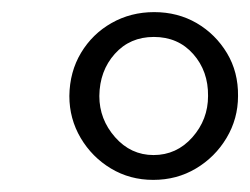

<svg xmlns="http://www.w3.org/2000/svg" viewBox="-20 -812 413 317"><path d="M233 -515Q194.5 -515 163.2 -533.8Q132 -552.5 113.2 -584.2Q94.5 -616 94.5 -653.5Q95 -693.5 113.8 -724.8Q132.5 -756 164.2 -774Q196 -792 234.5 -792Q273.5 -792 304.8 -773.8Q336 -755.5 354.8 -724.2Q373.5 -693 373 -653.5Q373 -616 354 -584.2Q335 -552.5 303.5 -533.8Q272 -515 233 -515ZM233.5 -556Q271.5 -556 297.5 -585.2Q323.5 -614.5 323.5 -653.5Q324 -694.5 299 -722.8Q274 -751 234 -751Q194.5 -751 169.5 -723Q144.5 -695 144 -653.5Q144 -615 170 -585.5Q196 -556 233.5 -556Z"/></svg>

Font: Merriweather 120pt ExtraBold
Style: Italic
Weight: 800
Italic angle: -7.8°
Version: Version 2.101